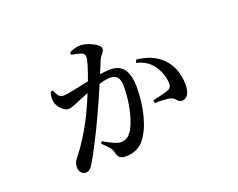

<svg xmlns="http://www.w3.org/2000/svg" viewBox="-100 -745 1201 970"><g transform="rotate(-20 500.0 -260.0)"><path d="M476 -461C485 -485 505 -494 505 -514C505 -538 439 -567 406 -567C379 -567 360 -558 345 -552V-538C365 -534 390 -530 402 -523C411 -518 414 -510 414 -501C414 -486 400 -439 379 -383C321 -371 262 -357 236 -357C216 -357 208 -376 196 -400L184 -397C179 -382 176 -365 179 -348C183 -319 216 -285 238 -285C257 -285 271 -293 299 -304C314 -311 335 -319 357 -328C343 -293 327 -257 311 -224C271 -144 233 -86 194 -37C181 -21 178 -12 178 7C178 32 195 47 210 47C227 47 238 41 252 16C281 -31 326 -120 363 -200C384 -244 409 -301 430 -351C453 -358 475 -362 490 -362C528 -362 541 -339 541 -293C541 -213 518 -109 487 -68C470 -44 454 -37 430 -37C411 -37 380 -52 341 -75L334 -64C372 -26 379 -18 382 -4C389 27 398 39 431 39C471 39 505 24 527 -3C578 -62 601 -174 601 -270C601 -366 564 -401 505 -401C489 -401 468 -399 449 -396ZM639 -387C683 -377 712 -356 732 -324C753 -293 760 -258 761 -237C762 -217 757 -208 740 -201C722 -194 686 -187 656 -179L659 -164C685 -165 728 -164 745 -158C769 -151 769 -128 794 -128C823 -129 837 -158 837 -199C837 -257 818 -309 781 -345C746 -380 700 -397 646 -403Z"/></g></svg>

Font: Noto Serif CJK JP Medium
Style: Regular
Weight: 500
Designer: Ryoko NISHIZUKA 西塚涼子 (kana & ideographs); Frank Grießhammer (Latin, Greek & Cyrillic); Wenlong ZHANG 张文龙 (bopomofo); San
Foundry: Adobe Systems Incorporated
Version: Version 1.000;PS 1;hotconv 16.6.53;makeotf.lib2.5.65590